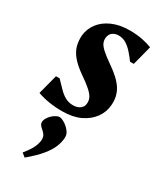

<svg xmlns="http://www.w3.org/2000/svg" viewBox="-191 -532 744 887"><g transform="rotate(30 181.0 -89.0)"><path d="M142.1 15Q104.9 15 71.6 9.6Q38.4 4.2 9.9 -6.1L37.4 -110.9H56.9Q77.5 -89.7 94.5 -72.1Q111.5 -54.5 130.1 -44.2Q148.6 -34 172 -34Q194.7 -34 209.6 -45.1Q224.5 -56.1 224.9 -76.9Q225.6 -92.5 218.2 -106.2Q210.7 -119.9 191.4 -137Q172.1 -154.1 136.9 -178.1Q99.5 -204.4 79 -229.1Q58.5 -253.9 51.7 -279.6Q44.9 -305.3 46.9 -334Q50.9 -371.3 73.3 -400.7Q95.6 -430.1 135.1 -447.6Q174.6 -465 227.1 -465Q266.6 -465 296.7 -458.6Q326.7 -452.2 347.1 -444.1L320.2 -340.1H300.2Q284.9 -361.3 268.9 -379Q253 -396.8 235 -407.9Q217 -419.1 194 -419.1Q177 -419.1 163.4 -409.8Q149.7 -400.4 147 -379.1Q145.9 -366.5 150.7 -353.9Q155.5 -341.2 173 -324.9Q190.5 -308.6 225.9 -283.9Q283.9 -244.6 306.9 -207.8Q329.9 -171 325.9 -124Q323.5 -86.4 300.9 -54.6Q278.2 -22.9 238.2 -3.9Q198.2 15 142.1 15ZM99.9 286.9 80.1 271Q107.3 237.5 116.8 216.1Q126.3 194.6 127 178.9Q128.3 162.4 122.1 152.6Q116 142.9 107.4 135.9Q98.8 128.9 92.3 120.9Q85.9 113 86.9 101.1Q88.5 88.9 98.4 75.6Q108.4 62.2 122.4 53.1Q136.4 43.9 147.1 43.9Q157 43.9 173.8 53.9Q190.6 64 203.8 80.6Q217 97.1 215 116.1Q213.7 139.2 203.4 164.7Q193 190.2 168.6 220Q144.3 249.7 99.9 286.9Z"/></g></svg>

Font: Ancizar Serif Light
Style: Italic
Weight: 300
Italic angle: -4°
Designer: Cesar Puertas, Viviana Monsalve, Julian Moncada, Julian Prieto, Jose Castro, Felipe Aragon, Mariel Hernandez, Sara Alarc
Version: Version 8.100